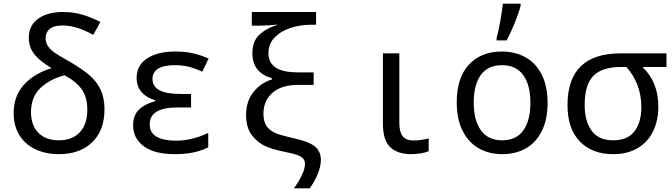

<svg xmlns="http://www.w3.org/2000/svg" viewBox="-20 -825 3640 1040"><path d="M54 -212Q54 -305 109.5 -366Q165 -427 260 -456Q199 -491 167.5 -529.5Q136 -568 136 -620Q136 -687 186.5 -723.5Q237 -760 321 -760Q378 -760 426.5 -745.5Q475 -731 524 -706L485 -636Q395 -687 319 -687Q271 -687 249 -668Q227 -649 227 -618Q227 -593 241 -573.5Q255 -554 277 -539Q299 -524 342 -500L361 -489Q425 -451 464 -418Q503 -385 524.5 -340Q546 -295 546 -233Q546 -118 479 -54Q412 10 299 10Q227 10 171.5 -16.5Q116 -43 85 -93Q54 -143 54 -212ZM453 -231Q453 -299 422.5 -341.5Q392 -384 330 -417Q255 -399 201.5 -350.5Q148 -302 148 -217Q148 -146 188 -105.5Q228 -65 299 -65Q372 -65 412.5 -109Q453 -153 453 -231Z M701 -146Q701 -201 733 -231.5Q765 -262 821 -277V-282Q773 -296 746.5 -326.5Q720 -357 720 -404Q720 -471 777 -508.5Q834 -546 928 -546Q982 -546 1024.5 -536.5Q1067 -527 1110 -508L1076 -437Q1038 -454 1004 -463Q970 -472 927 -472Q867 -472 836.5 -453Q806 -434 806 -397Q806 -316 958 -316H1015V-243H942Q791 -243 791 -152Q791 -105 829 -84Q867 -63 933 -63Q1020 -63 1108 -105V-27Q1037 10 928 10Q816 10 758.5 -33Q701 -76 701 -146Z M1632 63Q1632 43 1619 31Q1606 19 1583 12Q1560 5 1511 -5Q1461 -15 1419.5 -32.5Q1378 -50 1345.5 -91Q1313 -132 1313 -201Q1313 -276 1352 -325.5Q1391 -375 1453 -395V-401Q1347 -432 1347 -536Q1347 -601 1384.5 -636.5Q1422 -672 1487 -692Q1433 -686 1374 -686H1344V-760H1692V-691H1666Q1606 -691 1553 -673.5Q1500 -656 1467 -621.5Q1434 -587 1434 -537Q1434 -486 1472.5 -459.5Q1511 -433 1596 -433H1679V-365H1594Q1505 -365 1456 -322.5Q1407 -280 1407 -208Q1407 -163 1427 -138Q1447 -113 1480 -101Q1513 -89 1580 -74Q1656 -57 1687 -30.5Q1718 -4 1718 41Q1718 108 1658 195H1572Q1598 160 1615 124Q1632 88 1632 63Z M2054 -157V-536H2143V-158Q2143 -110 2161.5 -87Q2180 -64 2219 -64Q2239 -64 2263 -67.5Q2287 -71 2302 -75V-6Q2287 1 2260 5.5Q2233 10 2207 10Q2134 10 2094 -27.5Q2054 -65 2054 -157Z M2454 -270Q2454 -405 2520.5 -475.5Q2587 -546 2698 -546Q2770 -546 2826 -515Q2882 -484 2914 -421.5Q2946 -359 2946 -267Q2946 -177 2914.5 -114.5Q2883 -52 2828 -21Q2773 10 2701 10Q2629 10 2573.5 -21.5Q2518 -53 2486 -116Q2454 -179 2454 -270ZM2853 -269Q2853 -365 2814 -418.5Q2775 -472 2699 -472Q2623 -472 2584.5 -419Q2546 -366 2546 -269Q2546 -173 2585 -119Q2624 -65 2700 -65Q2776 -65 2814.5 -118.5Q2853 -172 2853 -269ZM2670 -620Q2680 -655 2689.5 -708.5Q2699 -762 2704 -805H2800V-794Q2792 -760 2769.5 -704Q2747 -648 2724 -606H2670Z M3054 -256Q3054 -536 3342 -536H3590V-462H3460Q3546 -381 3546 -247Q3546 -173 3518 -114.5Q3490 -56 3434.5 -23Q3379 10 3301 10Q3187 10 3120.5 -59Q3054 -128 3054 -256ZM3454 -245Q3454 -308 3433 -363.5Q3412 -419 3373 -462H3342Q3242 -462 3194.5 -414.5Q3147 -367 3147 -257Q3147 -168 3185 -116.5Q3223 -65 3302 -65Q3379 -65 3416.5 -113.5Q3454 -162 3454 -245Z"/></svg>

Font: Noto Sans Mono UI
Style: Regular
Weight: 400
Monospace: yes
Designer: Monotype Design team
Foundry: Monotype Imaging Inc.
Version: Version 1.000